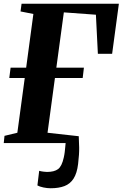

<svg xmlns="http://www.w3.org/2000/svg" viewBox="-20 -763 654 1024"><path d="M250 241Q231.5 241 211.5 236.8Q191.5 232.5 179.5 226L189 148Q199.5 151 212 152.5Q224.5 154 230.5 154Q269.5 154 289.8 138.8Q310 123.5 320 77.5Q323.5 62.5 325.2 48Q327 33.5 328 20.8Q329 8 330 0H0L4 -38.5L72.5 -55L112 -347H29.5L36.5 -402H119.5L158 -688.5L89.5 -702L95 -743H614L578 -476H502L491.5 -684.5L320.5 -697L280.5 -402H427.5L421 -347H273L233.5 -55L400 -36.5Q401.5 -9 402.2 24.2Q403 57.5 396.5 112Q390.5 161.5 372.2 189.8Q354 218 323.5 229.5Q293 241 250 241Z"/></svg>

Font: Merriweather 60pt ExtraBold
Style: Italic
Weight: 800
Italic angle: -7.8°
Version: Version 2.101